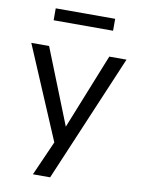

<svg xmlns="http://www.w3.org/2000/svg" viewBox="-95 -755 737 999"><g transform="rotate(10 274.0 -255.5)"><path d="M150 180 243 -30V26L23 -492H117L281 -80H270L435 -492H526L241 180ZM117 -628V-691H431V-628Z"/></g></svg>

Font: Nunito Sans 9pt
Style: Regular
Weight: 400
Version: Version 3.101;gftools[0.9.27]